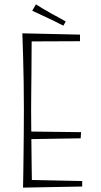

<svg xmlns="http://www.w3.org/2000/svg" viewBox="-20 -851 462 876"><path d="M85 5Q85 5 85.5 -15.5Q86 -36 86.5 -71.5Q87 -107 87.5 -152.5Q88 -198 88.5 -249.5Q89 -301 89 -352Q89 -416 88 -478Q87 -540 85.5 -590Q84 -640 83 -669.5Q82 -699 82 -699L125 -687Q125 -687 124.5 -663.5Q124 -640 124 -602Q124 -564 123.5 -518.5Q123 -473 122.5 -429Q122 -385 122 -350Q122 -315 122.5 -269.5Q123 -224 123.5 -177Q124 -130 124.5 -90Q125 -50 125.5 -25.5Q126 -1 126 -1ZM85 5 119 -30 355 -25V0ZM104 -216V-251L350 -248L348 -220ZM110 -662 82 -699 345 -693V-663ZM269 -734Q259 -739 247 -745Q235 -751 223.5 -757Q212 -763 200 -768Q188 -774 175.5 -779.5Q163 -785 151 -791Q139 -797 127 -802L144 -831Q159 -821 176.5 -811Q194 -801 211 -791Q230 -781 248 -771Q266 -761 280 -753Z"/></svg>

Font: Truculenta Thin
Style: Regular
Weight: 250
Version: Version 1.002